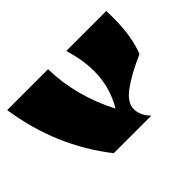

<svg xmlns="http://www.w3.org/2000/svg" viewBox="-102 -704 907 907"><g transform="rotate(-45 351.5 -250.0)"><path d="M429 -341Q429 -414 403 -500H670Q671 -485 671 -456Q671 -328 637 -245Q545 -205 489.5 -164.5Q434 -124 434 -81Q434 -38 471 0H220Q51 -215 8 -500H281Q285 -317 375 -143Q429 -233 429 -341Z"/></g></svg>

Font: Ruslan Display
Style: Regular
Weight: 400
Version: Version 1.000